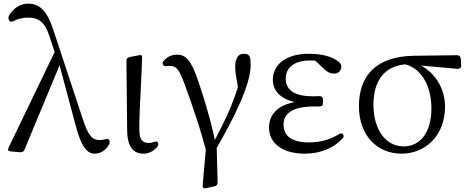

<svg xmlns="http://www.w3.org/2000/svg" viewBox="-20 -828 2582 1057"><path d="M26 0C28 4 34 5 44 6L91 10C102 11 111 6 115 -4L308 -469L396 -139C431 -6 465 18 503 18C533 18 563 -1 580 -32C585 -41 585 -49 582 -56C579 -64 571 -64 559 -61C547 -58 535 -57 527 -57C489 -57 466 -80 436 -172L273 -665C240 -767 198 -808 136 -808C91 -808 55 -784 30 -743C25 -733 25 -725 30 -716C34 -708 43 -706 55 -712C76 -723 102 -731 132 -731C191 -731 226 -709 251 -632L281 -542L29 -19C24 -9 24 -3 26 0Z M770 18C804 18 832 -1 848 -23C853 -31 852 -37 849 -44C846 -50 838 -50 826 -46C819 -43 810 -41 799 -41C766 -41 747 -56 747 -117C747 -180 750 -250 758 -401C759 -432 761 -466 762 -504C763 -515 762 -520 759 -523C756 -526 750 -525 740 -523L694 -514C682 -511 676 -505 676 -492L680 -111C681 -16 716 18 770 18Z M877 -472C880 -464 888 -463 900 -464C904 -465 909 -465 913 -465C952 -465 964 -451 1000 -355C1006 -338 1011 -322 1018 -305C1046 -224 1081 -126 1113 -4L1096 188C1095 198 1097 204 1100 207C1103 210 1109 209 1119 207L1160 198C1172 196 1178 189 1178 176L1173 -14C1265 -173 1360 -360 1360 -469C1360 -483 1359 -494 1358 -505C1356 -515 1353 -521 1345 -527C1339 -531 1332 -532 1322 -532C1294 -532 1275 -511 1275 -462C1275 -437 1278 -411 1290 -350C1258 -246 1221 -169 1163 -58C1133 -196 1098 -301 1073 -377C1031 -503 1000 -527 954 -527C925 -527 902 -516 883 -495C875 -487 874 -480 877 -472Z M1657 18C1746 18 1819 -14 1867 -67C1873 -74 1873 -82 1868 -89C1863 -96 1855 -95 1844 -88C1796 -59 1742 -44 1681 -44C1586 -44 1541 -80 1541 -142C1541 -196 1579 -242 1712 -242C1719 -242 1726 -242 1737 -242C1751 -241 1758 -248 1758 -261V-279C1758 -292 1751 -299 1737 -299C1724 -298 1713 -298 1702 -298C1592 -298 1553 -338 1553 -396C1553 -455 1599 -495 1686 -495C1696 -495 1707 -495 1716 -494L1759 -453C1785 -428 1799 -423 1821 -423C1841 -423 1858 -437 1859 -460C1859 -470 1856 -477 1849 -484C1811 -519 1745 -532 1681 -532C1547 -532 1482 -467 1482 -389C1482 -332 1520 -285 1603 -266C1504 -248 1461 -193 1461 -126C1461 -36 1540 18 1657 18Z M2191 18C2319 18 2430 -79 2430 -241C2430 -340 2376 -425 2298 -467L2499 -449C2512 -448 2520 -456 2519 -469L2517 -504C2516 -516 2508 -524 2496 -524L2259 -521C2052 -518 1956 -412 1956 -244C1956 -81 2057 18 2191 18ZM2036 -252C2036 -378 2091 -462 2210 -474C2306 -450 2355 -346 2355 -231C2355 -97 2292 -22 2202 -22C2108 -22 2036 -108 2036 -252Z"/></svg>

Font: 寒蝉锦书宋
Style: Regular
Weight: 400
Designer: 寒蝉锦书宋{Warren} 思源宋体{Ryoko NISHIZUKA 西塚涼子 (kana & ideographs); Frank Grießhammer (Latin, Greek & Cyrillic); Wenlong ZHANG 
Foundry: Adobe & ChillType
Version: Version 2.000;Glyphs 3.1.1 (3135)